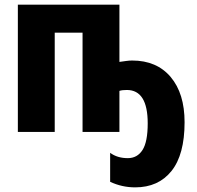

<svg xmlns="http://www.w3.org/2000/svg" viewBox="-20 -569 849 828"><path d="M495 -549H57V0H216V-428H336V0H495V-177Q506 -181 527 -181Q617 -181 617 -37Q617 43 594.5 78Q572 113 531 113Q486 113 455 90V215Q506 239 563 239Q663 239 719.5 168.5Q776 98 776 -42Q776 -166 716 -237Q656 -308 550 -308Q538 -308 523.5 -306Q509 -304 495 -302Z"/></svg>

Font: Noto Sans Display SemiCondensed Extra
Style: Regular
Weight: 800
Width: 4
Designer: Monotype Design Team
Foundry: Monotype Imaging Inc.
Version: Version 1.900